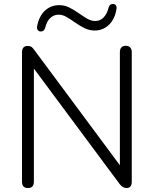

<svg xmlns="http://www.w3.org/2000/svg" viewBox="-20 -943 776 969"><path d="M186 -784Q177 -784 171.5 -790.5Q166 -797 167 -808Q176 -860 206 -888.5Q236 -917 279 -917Q306 -917 330 -905Q354 -893 376.5 -877Q399 -861 419.5 -849Q440 -837 460 -837Q486 -837 503.5 -855.5Q521 -874 528 -905Q533 -923 550 -923Q559 -923 564.5 -916.5Q570 -910 568 -898Q560 -847 530 -818Q500 -789 458 -789Q431 -789 406.5 -801Q382 -813 359.5 -829Q337 -845 316.5 -857Q296 -869 276 -869Q251 -869 233 -851.5Q215 -834 208 -802Q202 -784 186 -784ZM121 6Q91 6 91 -26V-678Q91 -711 119 -711Q132 -711 138.5 -706.5Q145 -702 153 -691L585 -109V-679Q585 -712 616 -712Q645 -710 645 -679V-26Q645 6 619 6Q599 6 584 -14L151 -597V-26Q151 6 121 6Z"/></svg>

Font: Chiron GoRound TC L
Style: Regular
Weight: 300
Designer: Ryoko NISHIZUKA 西塚涼子 (kana, bopomofo & ideographs); Paul D. Hunt (Latin, Greek & Cyrillic); Sandoll Communications 산돌커뮤니
Foundry: Adobe
Version: Version 1.000;hotconv 1.1.1;makeotfexe 2.6.0